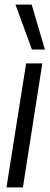

<svg xmlns="http://www.w3.org/2000/svg" viewBox="-20 -810 214 830"><path d="M79 0H8L93 -536H163ZM118 -596 47 -790H117L174 -596Z"/></svg>

Font: Georama SemiCondensed
Style: Italic
Weight: 400
Width: 4
Italic angle: -9°
Designer: Jean-Baptiste Levee
Foundry: Production Type
Version: Version 1.000